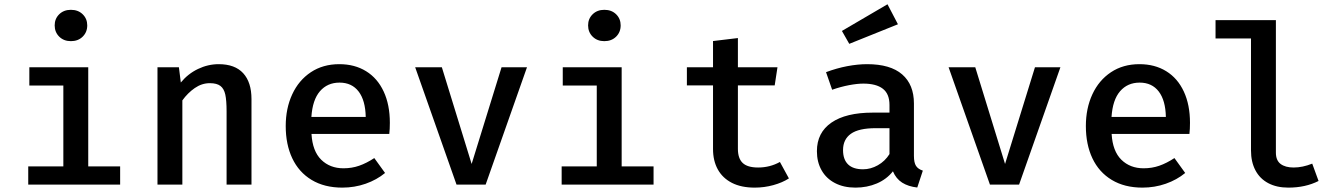

<svg xmlns="http://www.w3.org/2000/svg" viewBox="-20 -852 6194 886"><path d="M382.6 -734.9Q382.6 -703.6 361.5 -682.8Q340.5 -662.1 307.2 -662.1Q274.4 -662.1 253.3 -682.8Q232.3 -703.6 232.3 -734.9Q232.3 -765.6 253.3 -786.2Q274.4 -806.7 307.2 -806.7Q340.5 -806.7 361.5 -786.2Q382.6 -765.6 382.6 -734.9ZM115.4 -541.5H387.2V-84.1H534.4V0H110.3V-84.1H272.3V-457.4H115.4Z M706.7 0V-541.5H805.6L814.4 -471.3Q847.7 -511.8 893.8 -533.8Q940 -555.9 989.2 -555.9Q1064.1 -555.9 1102.3 -514.1Q1140.5 -472.3 1140.5 -394.9V0H1025.6V-337.9Q1025.6 -388.2 1019.7 -415.4Q1013.8 -442.6 997.2 -455.4Q980.5 -468.2 948.2 -468.2Q911.3 -468.2 878.7 -445.6Q846.2 -423.1 821.5 -388.7V0Z M1417.4 -233.8Q1422.1 -154.4 1462.3 -114.9Q1502.6 -75.4 1565.1 -75.4Q1603.6 -75.4 1637.4 -87.2Q1671.3 -99 1707.2 -122.6L1756.9 -53.8Q1718.5 -22.1 1667.2 -4.1Q1615.9 13.8 1559.5 13.8Q1476.9 13.8 1417.9 -21.8Q1359 -57.4 1328.7 -121.5Q1298.5 -185.6 1298.5 -270.3Q1298.5 -351.8 1328.5 -416.7Q1358.5 -481.5 1414.4 -518.7Q1470.3 -555.9 1545.6 -555.9Q1616.9 -555.9 1669.5 -523.3Q1722.1 -490.8 1750.5 -429.7Q1779 -368.7 1779 -285.1Q1779 -256.9 1776.4 -233.8ZM1416.9 -312.3H1667.7Q1666.2 -388.7 1634.9 -429.7Q1603.6 -470.8 1546.7 -470.8Q1490.8 -470.8 1456.4 -431Q1422.1 -391.3 1416.9 -312.3Z M2294.4 -541.5H2411.8L2221 0H2086.7L1895.9 -541.5H2019L2156.4 -95.4Z M2844.1 -734.9Q2844.1 -703.6 2823.1 -682.8Q2802.1 -662.1 2768.7 -662.1Q2735.9 -662.1 2714.9 -682.8Q2693.8 -703.6 2693.8 -734.9Q2693.8 -765.6 2714.9 -786.2Q2735.9 -806.7 2768.7 -806.7Q2802.1 -806.7 2823.1 -786.2Q2844.1 -765.6 2844.1 -734.9ZM2576.9 -541.5H2848.7V-84.1H2995.9V0H2571.8V-84.1H2733.8V-457.4H2576.9Z M3620.5 -28.7Q3590.3 -9.2 3548.5 2.3Q3506.7 13.8 3462.6 13.8Q3400.5 13.8 3357.4 -8.2Q3314.4 -30.3 3292.3 -70.3Q3270.3 -110.3 3270.3 -164.1V-457.9H3149.7V-541.5H3270.3V-662.6L3385.1 -676.4V-541.5H3567.7L3554.9 -457.9H3385.1V-165.1Q3385.1 -121 3407.2 -100Q3429.2 -79 3478.5 -79Q3532.8 -79 3579 -104.6Z M4197.4 -132.8Q4197.4 -101.5 4206.9 -86.7Q4216.4 -71.8 4238.5 -64.6L4212.8 13.3Q4171.3 8.7 4143.1 -9.2Q4114.9 -27.2 4100.5 -61.5Q4071.3 -24.6 4026.2 -5.4Q3981 13.8 3927.7 13.8Q3873.3 13.8 3833.1 -7.2Q3792.8 -28.2 3771.3 -66.2Q3749.7 -104.1 3749.7 -154.4Q3749.7 -240 3816.7 -286.2Q3883.6 -332.3 4007.2 -332.3H4084.6V-367.7Q4084.6 -419 4053.8 -442.6Q4023.1 -466.2 3964.1 -466.2Q3935.9 -466.2 3897.9 -459Q3860 -451.8 3820 -437.9L3791.8 -519Q3841 -537.4 3889.7 -546.7Q3938.5 -555.9 3981.5 -555.9Q4088.7 -555.9 4143.1 -508.7Q4197.4 -461.5 4197.4 -374.4ZM4084.6 -141V-260.5H4021Q3942.6 -260.5 3906.4 -234.6Q3870.3 -208.7 3870.3 -159.5Q3870.3 -115.9 3893.6 -93.3Q3916.9 -70.8 3962.6 -70.8Q3997.9 -70.8 4031 -89.5Q4064.1 -108.2 4084.6 -141ZM3865.1 -709.2 4075.4 -832.3 4123.6 -740 3899 -649.7Z M4755.9 -541.5H4873.3L4682.6 0H4548.2L4357.4 -541.5H4480.5L4617.9 -95.4Z M5109.7 -233.8Q5114.4 -154.4 5154.6 -114.9Q5194.9 -75.4 5257.4 -75.4Q5295.9 -75.4 5329.7 -87.2Q5363.6 -99 5399.5 -122.6L5449.2 -53.8Q5410.8 -22.1 5359.5 -4.1Q5308.2 13.8 5251.8 13.8Q5169.2 13.8 5110.3 -21.8Q5051.3 -57.4 5021 -121.5Q4990.8 -185.6 4990.8 -270.3Q4990.8 -351.8 5020.8 -416.7Q5050.8 -481.5 5106.7 -518.7Q5162.6 -555.9 5237.9 -555.9Q5309.2 -555.9 5361.8 -523.3Q5414.4 -490.8 5442.8 -429.7Q5471.3 -368.7 5471.3 -285.1Q5471.3 -256.9 5468.7 -233.8ZM5109.2 -312.3H5360Q5358.5 -388.7 5327.2 -429.7Q5295.9 -470.8 5239 -470.8Q5183.1 -470.8 5148.7 -431Q5114.4 -391.3 5109.2 -312.3Z M5867.7 -147.7Q5867.7 -111.8 5889.5 -95.4Q5911.3 -79 5949.7 -79Q5990.8 -79 6035.4 -96.9L6064.6 -16.9Q6004.1 13.8 5925.1 13.8Q5871.3 13.8 5832.3 -6.9Q5793.3 -27.7 5773.1 -66.4Q5752.8 -105.1 5752.8 -157.9V-674.4H5589.2V-759H5867.7Z"/></svg>

Font: Fira Code Fixed Medium
Style: Regular
Weight: 500
Monospace: yes
Designer: Carrois Corporate, Edenspiekermann AG, Nikita Prokopov
Foundry: Carrois Corporate, Edenspiekermann AG, Nikita Prokopov
Version: Version 5.002